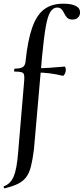

<svg xmlns="http://www.w3.org/2000/svg" viewBox="-45 -746 454 1041"><path d="M298 -726Q343 -726 366.5 -713.5Q390 -701 389 -677Q389 -663 378.5 -651.5Q368 -640 348 -640Q328 -640 318.5 -650.5Q309 -661 303 -674Q296 -689 287.5 -697Q279 -705 265 -705Q243 -705 228 -681.5Q213 -658 203 -600.5Q193 -543 183 -439L139 64Q132 119 123 155.5Q114 192 97 214.5Q80 237 52.5 250.5Q25 264 -19 275Q-23 276 -24.5 270.5Q-26 265 -24 264Q12 251 29 211.5Q46 172 53 84L86 -306Q88 -330 85.5 -340.5Q83 -351 71.5 -354.5Q60 -358 33 -358Q31 -358 31.5 -366Q32 -374 36 -374Q69 -374 81 -384Q93 -394 94 -418Q106 -530 130 -597.5Q154 -665 194.5 -695.5Q235 -726 298 -726ZM305 -385Q308 -386 310.5 -377.5Q313 -369 311 -359Q309 -349 304 -341.5Q299 -334 296 -335Q259 -344 223.5 -348.5Q188 -353 148 -353L149 -376Q187 -376 224 -378.5Q261 -381 305 -385Z"/></svg>

Font: Cormorant SemiBold
Style: Regular
Weight: 600
Designer: Christian Thalmann (Catharsis Fonts)
Foundry: Catharsis Fonts
Version: Version 4.000